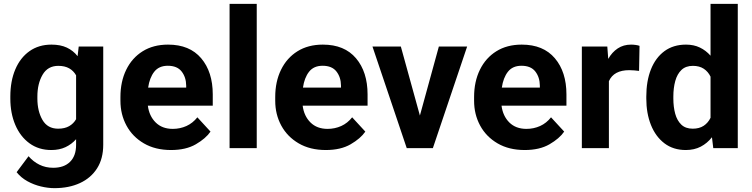

<svg xmlns="http://www.w3.org/2000/svg" viewBox="-20 -770 3910 998"><path d="M33.7 -257.8V-268.1Q33.7 -348.6 59.6 -409.4Q85.4 -470.2 133.5 -504.2Q181.6 -538.1 247.6 -538.1Q294.4 -538.1 327.6 -522.5Q360.8 -506.8 383.3 -478L389.2 -528.3H516.6V-17.6Q516.6 54.7 484.6 105Q452.6 155.3 395.5 181.6Q338.4 208 262.7 208Q230 208 192.9 199.2Q155.8 190.4 122.3 171.9Q88.9 153.3 66.4 125L128.4 42Q152.8 70.3 185.1 86.2Q217.3 102.1 256.3 102.1Q313 102.1 344.2 71Q375.5 40 375.5 -16.6V-46.4Q352.1 -20 320.3 -5.1Q288.6 9.8 246.6 9.8Q181.2 9.8 133.3 -25.1Q85.4 -60.1 59.6 -120.6Q33.7 -181.2 33.7 -257.8ZM174.3 -268.1V-257.8Q174.3 -192.4 200.7 -146.7Q227.1 -101.1 282.2 -101.1Q316.4 -101.1 339.4 -114.3Q362.3 -127.4 375.5 -150.4V-378.4Q362.3 -401.9 339.6 -414.8Q316.9 -427.7 283.2 -427.7Q228 -427.7 201.2 -381.3Q174.3 -335 174.3 -268.1Z M869.1 9.8Q787.1 9.8 728 -24.7Q668.9 -59.1 637.5 -117.2Q606 -175.3 606 -246.1V-265.6Q606 -345.7 636 -407.2Q666 -468.8 721.4 -503.4Q776.9 -538.1 853.5 -538.1Q965.8 -538.1 1025.9 -467Q1085.9 -396 1085.9 -279.3V-220.7H748.5Q755.4 -167 789.1 -133.5Q822.8 -100.1 877.9 -100.1Q916 -100.1 949 -115Q981.9 -129.9 1005.9 -160.2L1074.2 -85.9Q1049.3 -49.8 997.8 -20Q946.3 9.8 869.1 9.8ZM852.1 -428.2Q806.2 -428.2 781.7 -397Q757.3 -365.7 750 -314.5H947.8V-325.2Q947.3 -368.7 924.1 -398.4Q900.9 -428.2 852.1 -428.2Z M1314.5 -750V0H1173.3V-750Z M1673.8 9.8Q1591.8 9.8 1532.7 -24.7Q1473.6 -59.1 1442.1 -117.2Q1410.6 -175.3 1410.6 -246.1V-265.6Q1410.6 -345.7 1440.7 -407.2Q1470.7 -468.8 1526.1 -503.4Q1581.5 -538.1 1658.2 -538.1Q1770.5 -538.1 1830.6 -467Q1890.6 -396 1890.6 -279.3V-220.7H1553.2Q1560.1 -167 1593.8 -133.5Q1627.4 -100.1 1682.6 -100.1Q1720.7 -100.1 1753.7 -115Q1786.6 -129.9 1810.5 -160.2L1878.9 -85.9Q1854 -49.8 1802.5 -20Q1751 9.8 1673.8 9.8ZM1656.7 -428.2Q1610.8 -428.2 1586.4 -397Q1562 -365.7 1554.7 -314.5H1752.4V-325.2Q1752 -368.7 1728.8 -398.4Q1705.6 -428.2 1656.7 -428.2Z M2063.5 -528.3 2162.6 -169.4 2261.2 -528.3H2408.2L2230 0H2094.2L1916 -528.3Z M2707.5 9.8Q2625.5 9.8 2566.4 -24.7Q2507.3 -59.1 2475.8 -117.2Q2444.3 -175.3 2444.3 -246.1V-265.6Q2444.3 -345.7 2474.4 -407.2Q2504.4 -468.8 2559.8 -503.4Q2615.2 -538.1 2691.9 -538.1Q2804.2 -538.1 2864.3 -467Q2924.3 -396 2924.3 -279.3V-220.7H2586.9Q2593.8 -167 2627.4 -133.5Q2661.1 -100.1 2716.3 -100.1Q2754.4 -100.1 2787.4 -115Q2820.3 -129.9 2844.2 -160.2L2912.6 -85.9Q2887.7 -49.8 2836.2 -20Q2784.7 9.8 2707.5 9.8ZM2690.4 -428.2Q2644.5 -428.2 2620.1 -397Q2595.7 -365.7 2588.4 -314.5H2786.1V-325.2Q2785.6 -368.7 2762.5 -398.4Q2739.3 -428.2 2690.4 -428.2Z M3304.2 -531.7 3301.8 -401.4Q3291.5 -402.8 3277.1 -404.1Q3262.7 -405.3 3251 -405.3Q3170.4 -405.3 3145 -348.1V0H3004.4V-528.3H3136.7L3141.6 -463.9Q3161.1 -498.5 3190.9 -518.3Q3220.7 -538.1 3260.3 -538.1Q3271.5 -538.1 3283.9 -536.4Q3296.4 -534.7 3304.2 -531.7Z M3339.4 -257.8V-268.1Q3339.4 -348.6 3363.5 -409.4Q3387.7 -470.2 3433.8 -504.2Q3480 -538.1 3545.9 -538.1Q3586.4 -538.1 3617.9 -522.9Q3649.4 -507.8 3673.3 -480.5V-750H3814.9V0H3687.5L3680.7 -56.6Q3656.2 -25.4 3622.6 -7.8Q3588.9 9.8 3544.9 9.8Q3479.5 9.8 3433.6 -25.1Q3387.7 -60.1 3363.5 -120.6Q3339.4 -181.2 3339.4 -257.8ZM3480 -268.1V-257.8Q3480 -214.4 3489.7 -178.7Q3499.5 -143.1 3521.5 -122.1Q3543.5 -101.1 3580.6 -101.1Q3614.7 -101.1 3637.7 -116.2Q3660.6 -131.3 3673.3 -157.7V-371.6Q3660.6 -397.9 3637.9 -412.8Q3615.2 -427.7 3581.5 -427.7Q3544.4 -427.7 3522.2 -406.5Q3500 -385.3 3490 -349.1Q3480 -313 3480 -268.1Z"/></svg>

Font: Vazirmatn UI FD
Style: Bold
Weight: 700
Designer: Saber Rastikerdar
Foundry: Saber Rastikerdar
Version: Version 33.003